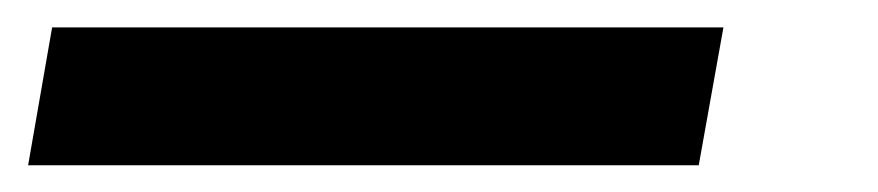

<svg xmlns="http://www.w3.org/2000/svg" viewBox="-20 -84 640 140"><path d="M18 -64H507.5L489.5 36.5H0.5Z"/></svg>

Font: JuliaMono ExtraBold
Style: Italic
Weight: 800
Italic angle: -9°
Monospace: yes
Designer: cormullion
Foundry: corm
Version: Version 0.057; ttfautohint (v1.8.4)